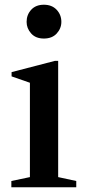

<svg xmlns="http://www.w3.org/2000/svg" viewBox="-20 -792 362 812"><path d="M165.5 -629Q131 -629 111.8 -650.5Q92.5 -672 92.5 -699.5Q92.5 -729.5 112 -750.8Q131.5 -772 165.5 -772Q199.5 -772 219.5 -750.8Q239.5 -729.5 239.5 -699.5Q239.5 -672 220 -650.5Q200.5 -629 165.5 -629ZM28 0V-26.5L106.5 -43V-442L29 -469V-487L212 -534.5H226V-43L302.5 -26.5V0Z"/></svg>

Font: Libre Caslon Text Medium
Style: Regular
Weight: 500
Designer: Pablo Impallari, Rodrigo Fuenzalida, Katja Schimmel
Foundry: Pablo Impallari, Rodrigo Fuenzalida
Version: Version 2.000